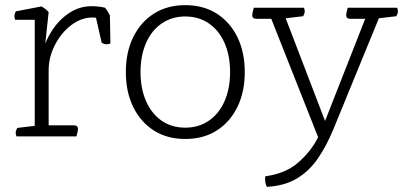

<svg xmlns="http://www.w3.org/2000/svg" viewBox="-20 -530 1571 746"><path d="M277 0H44Q41 -8 41 -14Q41 -22 47 -33L115 -41V-453H39Q36 -460 36 -467Q36 -476 42 -486L141 -505Q158 -496 169 -483L156 -361Q183 -427 231 -466.5Q279 -506 336 -506Q347 -506 361.5 -504.5Q376 -503 388 -500Q399 -487 407 -470L409 -361Q402 -358 394 -358Q384 -358 375 -364L353 -461Q349 -462 345.5 -462Q342 -462 339 -462Q296 -462 257 -432.5Q218 -403 193.5 -355.5Q169 -308 169 -256V-43H267Q283 -43 283 -29Q283 -23 279 -8Z M700 -34Q752 -34 791.5 -61Q831 -88 852.5 -137Q874 -186 874 -250Q874 -314 852.5 -363Q831 -412 791.5 -439Q752 -466 700 -466Q648 -466 608.5 -439Q569 -412 547.5 -363Q526 -314 526 -250Q526 -186 547.5 -137Q569 -88 608 -61Q647 -34 700 -34ZM700 10Q630 10 578.5 -22.5Q527 -55 498 -113.5Q469 -172 469 -250Q469 -328 498 -386.5Q527 -445 578.5 -477.5Q630 -510 700 -510Q770 -510 821.5 -477.5Q873 -445 902 -386.5Q931 -328 931 -250Q931 -172 902 -113.5Q873 -55 821.5 -22.5Q770 10 700 10Z M1216 3 1034 -457H976Q960 -457 960 -471Q960 -477 964 -492L966 -500H1161Q1164 -492 1164 -486Q1164 -478 1158 -467L1090 -459L1243 -60L1399 -457H1341Q1325 -457 1325 -471Q1325 -477 1329 -492L1331 -500H1523Q1526 -492 1526 -486Q1526 -478 1520 -467L1452 -459L1275 -27Q1248 38 1214.5 86.5Q1181 135 1133.5 163.5Q1086 192 1017 196Q1013 189 1011.5 181Q1010 173 1010 167Q1010 160 1011 155Q1091 144 1140.5 100Q1190 56 1216 3Z"/></svg>

Font: Scope One
Style: Regular
Weight: 400
Designer: Dalton Maag Ltd
Foundry: Dalton Maag Ltd
Version: Version 1.001; ttfautohint (v1.4.1) -l 11 -r 50 -G 50 -x 14 